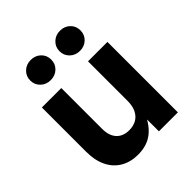

<svg xmlns="http://www.w3.org/2000/svg" viewBox="-206 -868 1007 1007"><g transform="rotate(-45 297.0 -365.0)"><path d="M235.8 9.8Q181.2 9.8 139.9 -14.2Q98.6 -38.1 76.2 -83.7Q53.7 -129.4 53.7 -193.8V-522.5H197.8V-220.2Q197.8 -168.9 223.1 -141.4Q248.5 -113.8 293.5 -113.8Q323.7 -113.8 346.7 -126.2Q369.6 -138.7 382.8 -164.6Q396 -190.4 396 -229.5V-522.5H540V0H399.4L398.9 -134.8H419.9Q396 -66.4 351.1 -28.3Q306.2 9.8 235.8 9.8ZM405.3 -590.8Q372.1 -590.8 349.9 -612.3Q327.6 -633.8 327.6 -665.5Q327.6 -697.3 350.1 -718.8Q372.6 -740.2 405.3 -740.2Q438.5 -740.2 460.7 -719Q482.9 -697.8 482.9 -665.5Q482.9 -633.3 460.7 -612.1Q438.5 -590.8 405.3 -590.8ZM188.5 -590.8Q154.8 -590.8 132.6 -612.3Q110.4 -633.8 110.4 -665.5Q110.4 -697.3 132.8 -718.8Q155.3 -740.2 188.5 -740.2Q221.7 -740.2 243.9 -719Q266.1 -697.8 266.1 -665.5Q266.1 -633.3 243.9 -612.1Q221.7 -590.8 188.5 -590.8Z"/></g></svg>

Font: Inter 28pt
Style: Bold
Weight: 700
Designer: Rasmus Andersson
Foundry: rsms
Version: Version 4.001;git-66647c0bb